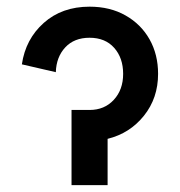

<svg xmlns="http://www.w3.org/2000/svg" viewBox="-20 -541 526 561"><path d="M189 0V-219.7H241.7Q285.2 -219.7 312.5 -249.3Q339.8 -278.8 339.8 -325.2Q339.8 -371.6 313.7 -401.1Q287.6 -430.7 241.7 -430.7Q196.8 -430.7 170.7 -402.6Q144.5 -374.5 143.1 -330.1L43.9 -353Q54.7 -426.8 107.9 -474.1Q161.1 -521.5 241.7 -521.5Q301.8 -521.5 346.9 -495.8Q392.1 -470.2 417 -426Q441.9 -381.8 441.9 -325.2Q441.9 -254.4 400.6 -202.9Q359.4 -151.4 294.4 -135.3V0Z"/></svg>

Font: Giphurs Medium
Style: Regular
Weight: 500
Version: Version 0.920; ttfautohint (v1.8.4.7-5d5b)